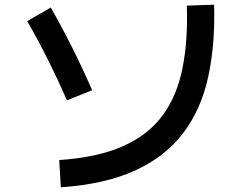

<svg xmlns="http://www.w3.org/2000/svg" viewBox="-20 -769 1040 817"><path d="M239 28 232 -88Q396 -99 503.5 -147Q611 -195 672 -278Q733 -361 756.5 -478.5Q780 -596 775 -745L891 -749Q896 -578 865.5 -440Q835 -302 759 -202Q683 -102 555 -43.5Q427 15 239 28ZM372 -385 265 -342Q227 -429 185 -513Q143 -597 96 -679L196 -737Q245 -651 289 -563Q333 -475 372 -385Z"/></svg>

Font: Murecho Medium
Style: Regular
Weight: 500
Designer: Neil Summerour
Foundry: Positype
Version: Version 1.010; ttfautohint (v1.8.3)